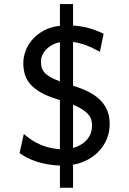

<svg xmlns="http://www.w3.org/2000/svg" viewBox="-20 -801 626 929"><path d="M463.4 -550.3Q425.3 -571.3 395 -582.5Q364.7 -593.8 333.5 -597.7V-386.2Q376.5 -373 409.4 -356.2Q442.4 -339.4 464.8 -316.9Q487.3 -294.4 499 -266.1Q510.7 -237.8 510.7 -202.1Q510.7 -162.6 497.1 -129.4Q483.4 -96.2 459.7 -70.6Q436 -44.9 403.6 -27.8Q371.1 -10.7 333.5 -3.9V107.4H270V0Q239.7 -1 211.4 -5.9Q183.1 -10.7 158.2 -18.8Q133.3 -26.9 112.1 -37.4Q90.8 -47.9 74.7 -60.5L95.2 -152.8Q136.2 -116.7 180.2 -99.1Q224.1 -81.5 270 -79.1V-316.9Q266.1 -317.9 263.7 -318.8Q210.9 -334.5 177.7 -353.5Q144.5 -372.6 125.7 -394.8Q106.9 -417 99.9 -442.4Q92.8 -467.8 92.8 -496.6Q92.8 -522.9 102.8 -552.2Q112.8 -581.5 134.5 -607.2Q156.2 -632.8 189.7 -651.9Q223.1 -670.9 270 -676.3V-781.2H333.5V-677.2Q374 -674.8 408.9 -665.3Q443.8 -655.8 481.4 -637.7ZM425.3 -193.4Q425.3 -207.5 421.9 -220.5Q418.5 -233.4 408.4 -245.8Q398.4 -258.3 380.6 -270.3Q362.8 -282.2 333.5 -294.4V-85Q353 -90.3 369.6 -99.9Q386.2 -109.4 398.7 -123Q411.1 -136.7 418.2 -154.3Q425.3 -171.9 425.3 -193.4ZM178.2 -502.9Q178.2 -487.3 181.6 -474.6Q185.1 -461.9 194.8 -450.4Q204.6 -439 222.7 -428.5Q240.7 -418 270 -407.2V-596.7Q249 -592.8 232.2 -583.5Q215.3 -574.2 203.4 -561.8Q191.4 -549.3 184.8 -534.2Q178.2 -519 178.2 -502.9Z"/></svg>

Font: Andika DR AuSIL
Style: Regular
Weight: 400
Designer: Annie Olsen & Victor Gaultney
Foundry: SIL International
Version: Version 0.003